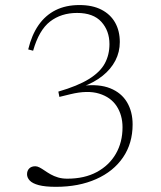

<svg xmlns="http://www.w3.org/2000/svg" viewBox="-20 -712 624 742"><path d="M209.5 -337.5 205.5 -358Q281 -380 324 -406.8Q367 -433.5 385 -466.8Q403 -500 403 -541.5Q403 -593 371.8 -627.5Q340.5 -662 278 -662Q216.5 -662 173.5 -628.8Q130.5 -595.5 108 -516L89 -521Q102.5 -577 129 -615Q155.5 -653 195 -672.8Q234.5 -692.5 287 -692.5Q337.5 -692.5 372.2 -674.5Q407 -656.5 425 -624.5Q443 -592.5 443 -549.5Q443 -511 425.8 -477.8Q408.5 -444.5 376.2 -418.8Q344 -393 298.5 -376.5L300 -380.5Q363 -388 406 -370.8Q449 -353.5 470.8 -317Q492.5 -280.5 492.5 -231Q492.5 -158 455.5 -103.8Q418.5 -49.5 351.5 -19.8Q284.5 10 196.5 10Q154.5 10 130 3.5Q105.5 -3 95 -14.2Q84.5 -25.5 84.5 -38.5Q84.5 -52.5 93 -61Q101.5 -69.5 116.5 -69.5Q124 -69.5 133 -64.8Q142 -60 152.5 -52.8Q163 -45.5 175.8 -38.2Q188.5 -31 204.5 -26.2Q220.5 -21.5 240 -21.5Q306.5 -21.5 354.2 -47.2Q402 -73 427.8 -117.8Q453.5 -162.5 453.5 -220Q453.5 -267 430.8 -301.8Q408 -336.5 363.2 -350.2Q318.5 -364 252.5 -348Z"/></svg>

Font: Newsreader ExtraLight
Style: Regular
Weight: 250
Designer: Hugues Gentile
Foundry: Production Type
Version: Version 1.003